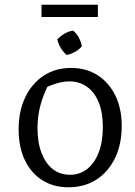

<svg xmlns="http://www.w3.org/2000/svg" viewBox="-20 -785 574 814"><path d="M270 9Q206 9 158.5 -21.5Q111 -52 85 -107Q59 -162 59 -236Q59 -314 87 -372.5Q115 -431 165 -464Q215 -497 281 -497Q346 -497 394 -466Q442 -435 469 -380Q496 -325 496 -251Q496 -173 467.5 -114.5Q439 -56 388.5 -23.5Q338 9 270 9ZM276 -44Q318 -44 349 -68Q380 -92 398 -137.5Q416 -183 416 -246Q416 -308 398.5 -351Q381 -394 349 -417Q317 -440 274 -440Q247 -440 215.5 -430Q184 -420 146 -400L189 -433Q165 -388 152 -341Q139 -294 139 -241Q139 -180 156.5 -135.5Q174 -91 204.5 -67.5Q235 -44 276 -44ZM290 -655Q305 -643 314.5 -625Q324 -607 327 -589Q316 -575 298 -565Q280 -555 262 -552Q248 -565 237.5 -582Q227 -599 223 -618Q236 -632 254 -642.5Q272 -653 290 -655ZM156 -713V-765H395V-713Z"/></svg>

Font: Piazzolla Thin
Style: Regular
Weight: 400
Version: Version 2.001